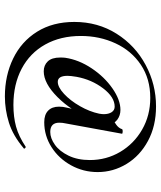

<svg xmlns="http://www.w3.org/2000/svg" viewBox="42 -582 643 766"><g transform="rotate(90 363.0 -198.5)"><path d="M428 -232 457 -245Q422 -162 367 -107Q312 -52 264 -52Q240 -52 224.5 -68Q209 -84 209 -118Q209 -131 210 -138Q218 -192 252 -243Q286 -294 332 -326Q378 -358 418 -358Q440 -358 457 -345.5Q474 -333 476 -309L447 -328Q461 -330 476 -340.5Q491 -351 495 -365Q497 -367 503 -367Q513 -367 513 -364L472 -140Q469 -127 469 -114Q469 -78 506 -78Q531 -78 557 -96.5Q583 -115 600.5 -151Q618 -187 618 -236Q618 -302 585.5 -357Q553 -412 496.5 -444.5Q440 -477 370 -477Q294 -477 238 -439.5Q182 -402 152.5 -338.5Q123 -275 123 -200Q123 -119 157 -58Q191 3 253.5 36Q316 69 398 69Q446 69 484.5 58.5Q523 48 565 20H566Q569 20 571.5 23.5Q574 27 571 28Q520 71 468.5 87Q417 103 364 103Q281 103 213 70Q145 37 106 -25.5Q67 -88 67 -174Q67 -268 114 -342.5Q161 -417 238.5 -458.5Q316 -500 404 -500Q482 -500 541.5 -468Q601 -436 633.5 -382.5Q666 -329 666 -267Q666 -210 639 -161Q612 -112 566.5 -83Q521 -54 467 -54Q437 -54 421 -69.5Q405 -85 405 -113Q405 -129 409 -144ZM433 -273Q435 -285 435 -291Q435 -311 427 -323Q419 -335 405 -335Q367 -335 332 -289Q297 -243 286 -183Q282 -159 282 -147Q282 -108 306 -108Q327 -108 354 -133Q381 -158 403 -196.5Q425 -235 433 -273Z"/></g></svg>

Font: Cormorant Infant SemiBold
Style: Regular
Weight: 600
Designer: Christian Thalmann (Catharsis Fonts)
Foundry: Catharsis Fonts
Version: Version 4.000